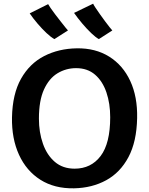

<svg xmlns="http://www.w3.org/2000/svg" viewBox="-20 -1013 808 1041"><path d="M381.5 8Q275.5 10 199.2 -38.2Q123 -86.5 83 -174Q43 -261.5 45 -376Q47.5 -503.5 94 -586Q140.5 -668.5 219.2 -709Q298 -749.5 396.5 -751Q497.5 -752.5 572 -706Q646.5 -659.5 686.2 -574Q726 -488.5 723.5 -372.5Q721 -245 676.5 -161.2Q632 -77.5 555.8 -35.8Q479.5 6 381.5 8ZM384.5 -98.5Q473.5 -98.5 525.5 -167Q577.5 -235.5 577.5 -377.5Q577.5 -451.5 557 -512Q536.5 -572.5 495.5 -608Q454.5 -643.5 392.5 -643.5Q338 -643.5 292 -615.8Q246 -588 218.5 -527.8Q191 -467.5 191 -370Q191 -295.5 212.8 -233.8Q234.5 -172 277.5 -135.2Q320.5 -98.5 384.5 -98.5ZM516 -801Q498.5 -810.5 474.8 -833.2Q451 -856 426.2 -885.2Q401.5 -914.5 381.5 -943L485 -993Q487.5 -986.5 497.8 -971Q508 -955.5 522 -935.8Q536 -916 550 -897.2Q564 -878.5 574.8 -864.8Q585.5 -851 589 -848ZM275 -801Q257 -810.5 232.5 -833.5Q208 -856.5 183.5 -885.2Q159 -914 141 -940.5L241 -990.5Q244 -984.5 254.5 -969.2Q265 -954 279.5 -934.8Q294 -915.5 308.8 -897Q323.5 -878.5 334.2 -864.8Q345 -851 348.5 -848Z"/></svg>

Font: Merriweather Sans SemiBold
Style: Regular
Weight: 600
Designer: Eben Sorkin
Foundry: Eben Sorkin
Version: Version 2.001